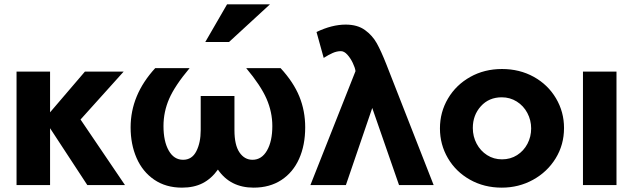

<svg xmlns="http://www.w3.org/2000/svg" viewBox="-20 -850 2905 882"><path d="M210 -521H56V0H210V-261L381 0H554L350 -301L548 -521H370L210 -334Z M902 -409V-252Q902 -195 882 -155.5Q862 -116 821 -116Q779 -116 755 -158.5Q731 -201 731 -271Q731 -336 757 -396Q783 -456 851 -537H693Q580 -414 580 -265Q580 -187 607.5 -124Q635 -61 688.5 -24.5Q742 12 816 12Q871 12 911 -8.5Q951 -29 981 -71Q1038 12 1145 12Q1219 12 1272.5 -23Q1326 -58 1354 -120.5Q1382 -183 1382 -265Q1382 -341 1355 -407Q1328 -473 1269 -537H1111Q1178 -457 1204.5 -396Q1231 -335 1231 -271Q1231 -201 1206.5 -158.5Q1182 -116 1140 -116Q1103 -116 1080 -150Q1057 -184 1057 -252V-409ZM923 -657H1032L1220 -830H1023Z M1406 0H1569L1690 -354L1813 0H1972L1755 -554Q1731 -615 1711 -651Q1691 -687 1656.5 -712Q1622 -737 1568 -737Q1505 -737 1434 -703L1467 -584Q1489 -598 1508 -606.5Q1527 -615 1546 -615Q1561 -615 1575.5 -599Q1590 -583 1600.5 -561Q1611 -539 1613 -524V-523Z M2571 -262Q2571 -336 2534 -398.5Q2497 -461 2432 -497Q2367 -533 2286 -533Q2205 -533 2140 -496.5Q2075 -460 2038 -397.5Q2001 -335 2001 -260Q2001 -186 2037.5 -123.5Q2074 -61 2139 -24.5Q2204 12 2285 12Q2363 12 2428.5 -24Q2494 -60 2532.5 -122.5Q2571 -185 2571 -262ZM2420 -260Q2420 -222 2403 -189.5Q2386 -157 2355.5 -137.5Q2325 -118 2286 -118Q2248 -118 2217.5 -137.5Q2187 -157 2169.5 -190Q2152 -223 2152 -262Q2152 -321 2189 -362Q2226 -403 2285 -403Q2323 -403 2354 -383.5Q2385 -364 2402.5 -331Q2420 -298 2420 -260Z M2812 -521H2658V0H2812Z"/></svg>

Font: Geom
Style: Bold
Weight: 700
Version: Version 1.102